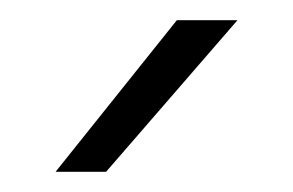

<svg xmlns="http://www.w3.org/2000/svg" viewBox="-20 -730 290 190"><path d="M155 -710H215L85 -560H35Z"/></svg>

Font: Retni Sans Light
Style: Regular
Weight: 300
Designer: Vitaly Kuzmin
Foundry: ParaType Ltd.
Version: Version 1.00;March 2, 2019;FontCreator 11.5.0.2425 64-bit; t